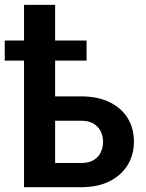

<svg xmlns="http://www.w3.org/2000/svg" viewBox="-34 -782 609 802"><path d="M149.4 -379.4H303.7Q374.5 -379.4 423.8 -355.2Q473.1 -331.1 499.3 -288.6Q525.4 -246.1 525.4 -190.9Q525.4 -135.7 499.3 -92.8Q473.1 -49.8 423.8 -24.9Q374.5 0 303.7 0H66.4V-761.7H196.3V-101.1H303.7Q337.4 -101.1 357.7 -113.5Q377.9 -126 387.2 -146.2Q396.5 -166.5 396.5 -189.5Q396.5 -211.9 387.2 -232.2Q377.9 -252.4 357.7 -265.1Q337.4 -277.8 303.7 -277.8H149.4ZM327.6 -612.8V-528.8H-14.2V-612.8Z"/></svg>

Font: Roboto SemiBold
Style: Regular
Weight: 600
Designer: Christian Robertson
Foundry: Google
Version: Version 3.009; 2024